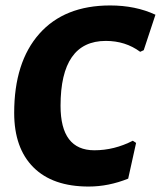

<svg xmlns="http://www.w3.org/2000/svg" viewBox="-20 -674 590 704"><path d="M384 -654Q477 -654 550 -620L507 -490L494 -484Q440 -524 368 -524Q202 -524 202 -286Q202 -123 326 -123Q399 -123 467 -158L479 -150L450 -19Q378 10 305 10Q173 10 102.5 -60.5Q32 -131 32 -260Q32 -446 124 -550Q216 -654 384 -654Z"/></svg>

Font: Alegreya Sans ExtraBold
Style: Italic
Weight: 800
Italic angle: -7°
Designer: Juan Pablo del Peral
Foundry: Huerta Tipografica
Version: Version 2.007